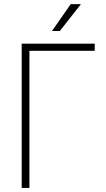

<svg xmlns="http://www.w3.org/2000/svg" viewBox="-20 -926 523 946"><path d="M446.8 -710.9V-675.8H125V0H86.9V-710.9ZM236.3 -773.4 328.6 -905.8H378.9L274.9 -773.4Z"/></svg>

Font: Roboto Condensed ExtraLight
Style: Regular
Weight: 250
Designer: Christian Robertson
Foundry: Google
Version: Version 3.008; 2023